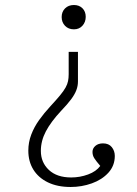

<svg xmlns="http://www.w3.org/2000/svg" viewBox="-20 -537 546 766"><path d="M291 -330V-212Q291 -194 284.5 -177Q278 -160 263.5 -140.5Q249 -121 224 -95Q183 -51 163 -13Q143 25 143 65Q143 111 175 141Q207 171 264 171Q299 171 331.5 159Q364 147 380 125Q363 105 356 94Q349 83 349 69Q349 55 360.5 45Q372 35 391 35Q414 35 426 50Q438 65 438 85Q438 124 412.5 152Q387 180 346.5 194.5Q306 209 262 209Q209 209 171 190.5Q133 172 113 139.5Q93 107 93 64Q93 31 104.5 0.5Q116 -30 136 -58Q156 -86 181 -113Q205 -139 219.5 -156.5Q234 -174 241.5 -187.5Q249 -201 251.5 -213.5Q254 -226 254 -241V-330ZM275 -517Q296 -517 309 -504Q322 -491 322 -470Q322 -449 309 -434.5Q296 -420 275 -420Q253 -420 239.5 -434Q226 -448 226 -469Q226 -490 239.5 -503.5Q253 -517 275 -517Z"/></svg>

Font: Literata 18pt ExtraLight
Style: Regular
Weight: 250
Designer: Latin by Veronika Burian and Jose Scaglione. Greek by Irene Vlachou. Cyrillic by Vera Evstafieva.
Foundry: TypeTogether
Version: Version 3.103;gftools[0.9.29]